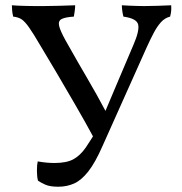

<svg xmlns="http://www.w3.org/2000/svg" viewBox="-20 -699 689 728"><path d="M201 9Q169 9 151.5 1Q134 -7 124 -14Q120 -29 120 -51.5Q120 -74 123 -87Q140 -84 155.5 -82.5Q171 -81 187 -81Q232 -81 258 -95Q284 -109 305.5 -140Q327 -171 356 -222Q388 -299 421 -376Q454 -453 486 -529Q509 -582 504 -605.5Q499 -629 448 -636Q445 -647 443.5 -659Q442 -671 442 -679Q457 -678 470.5 -677.5Q484 -677 497.5 -676.5Q511 -676 527 -676Q550 -676 578.5 -677Q607 -678 629 -679Q630 -668 629 -657.5Q628 -647 625 -636Q605 -631 590.5 -615Q576 -599 563 -574.5Q550 -550 536 -519L369 -146Q341 -82 314.5 -48.5Q288 -15 260.5 -3Q233 9 201 9ZM343 -163Q303 -237 265.5 -301.5Q228 -366 195.5 -421.5Q163 -477 135 -523Q107 -571 90.5 -594.5Q74 -618 61.5 -626Q49 -634 30 -636Q27 -648 26 -659.5Q25 -671 25 -679Q35 -678 49 -677.5Q63 -677 79.5 -676.5Q96 -676 113 -676Q130 -676 146 -676Q170 -676 203.5 -677Q237 -678 265 -679Q265 -670 263.5 -658.5Q262 -647 260 -636Q228 -634 214 -627Q200 -620 204 -601.5Q208 -583 229 -545Q256 -497 275 -464Q294 -431 311 -402Q328 -373 346.5 -340Q365 -307 390 -260Z"/></svg>

Font: Vollkorn
Style: Regular
Weight: 400
Designer: Friedrich Althausen
Foundry: Friedrich Althausen
Version: Version 5.001